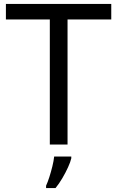

<svg xmlns="http://www.w3.org/2000/svg" viewBox="-20 -734 596 975"><path d="M323 0H233V-635H10V-714H545V-635H323ZM342 70Q338 88 325.5 115.5Q313 143 296.5 171Q280 199 262 221H214V209Q222 192 230.5 165.5Q239 139 246 110.5Q253 82 255 61H342Z"/></svg>

Font: Noto Sans Gujarati
Style: Regular
Weight: 400
Designer: Jelle Bosma - Monotype Design Team, Universal Thirst
Foundry: Monotype Imaging Inc.
Version: Version 2.102